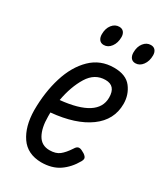

<svg xmlns="http://www.w3.org/2000/svg" viewBox="-157 -668 645 747"><g transform="rotate(30 165.0 -294.5)"><path d="M292 -86Q292 -80 288 -73Q266 -34 233.5 -12Q201 10 153 10Q91 9 60.5 -35.5Q30 -80 29 -152Q29 -233 50 -301Q71 -369 113 -410Q155 -451 216 -451Q270 -451 294 -419.5Q318 -388 318 -347Q318 -275 257 -230.5Q196 -186 88 -176V-158Q88 -107 105 -77Q122 -47 158 -47Q186 -47 202.5 -60Q219 -73 236 -99Q244 -113 254 -113Q260 -113 266 -110L279 -103Q292 -94 292 -86ZM95 -236Q257 -252 257 -340Q257 -393 211 -393Q163 -393 135 -347.5Q107 -302 95 -236ZM181 -568Q181 -542 168 -524.5Q155 -507 136 -507Q123 -507 116 -516Q109 -525 109 -540Q109 -566 122 -582.5Q135 -599 154 -599Q167 -599 174 -590.5Q181 -582 181 -568ZM323 -568Q323 -542 310 -524.5Q297 -507 278 -507Q265 -507 258 -516Q251 -525 251 -540Q251 -566 264 -582.5Q277 -599 296 -599Q309 -599 316 -590.5Q323 -582 323 -568Z"/></g></svg>

Font: Farsan
Style: Regular
Weight: 400
Version: Version 1.001g;PS 1.001;hotconv 1.0.86;makeotf.lib2.5.63406 